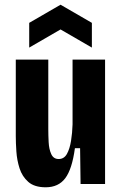

<svg xmlns="http://www.w3.org/2000/svg" viewBox="-20 -781 518 815"><path d="M174 14Q126 14 100 -9Q74 -32 63 -66.5Q52 -101 49.5 -138Q47 -175 47 -203V-528H185V-232Q185 -207 186.5 -177.5Q188 -148 197.5 -127Q207 -106 229 -106Q252 -106 264 -127.5Q276 -149 281.5 -183Q287 -217 288 -253V-528H426V0H322L320 -152H298Q286 -63 257 -24.5Q228 14 174 14ZM104 -579V-684L237 -761L370 -684V-579L237 -656Z"/></svg>

Font: Bricolage Grotesque 10pt Condensed Bricolage Grotesque 10pt Condensed Regular
Style: Bold
Weight: 700
Width: 3
Designer: Mathieu Triay
Foundry: Atelier Triay
Version: Version 1.000; ttfautohint (v1.8.4.7-5d5b);gftools[0.9.32]